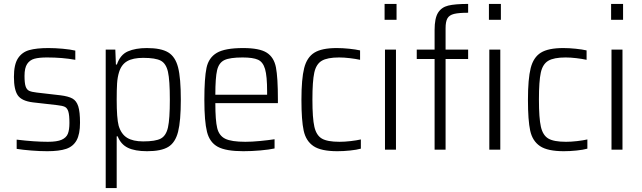

<svg xmlns="http://www.w3.org/2000/svg" viewBox="-20 -763 3275 979"><path d="M65 -4V-51Q156 -40 224 -40Q271 -40 294.5 -50.5Q318 -61 326 -81Q334 -101 334 -136Q334 -176 328.5 -194Q323 -212 311 -218Q299 -224 271 -227L148 -241Q91 -248 71 -276.5Q51 -305 51 -371Q51 -434 71.5 -465.5Q92 -497 129 -507.5Q166 -518 227 -518Q261 -518 299.5 -514.5Q338 -511 364 -505V-458Q298 -470 220 -470Q179 -470 155.5 -463.5Q132 -457 118.5 -437Q105 -417 105 -376Q105 -340 110.5 -323Q116 -306 128.5 -300Q141 -294 168 -291L289 -277Q329 -272 349.5 -260.5Q370 -249 379 -221Q388 -193 388 -137Q388 -79 370.5 -47.5Q353 -16 317.5 -4Q282 8 221 8Q183 8 139 4.5Q95 1 65 -4Z M568 -510 571 -434H576Q593 -484 632 -501Q671 -518 729 -518Q801 -518 837.5 -496Q874 -474 888 -419.5Q902 -365 902 -255Q902 -146 888 -91Q874 -36 838 -14Q802 8 730 8Q668 8 632 -9.5Q596 -27 580 -68H575V196H519V-510ZM846 -255Q846 -354 836.5 -396.5Q827 -439 800 -453.5Q773 -468 710 -468Q658 -468 628.5 -451Q599 -434 587 -395Q579 -369 577 -337.5Q575 -306 575 -255Q575 -160 585 -122Q598 -79 628 -60.5Q658 -42 710 -42Q773 -42 800 -56.5Q827 -71 836.5 -113.5Q846 -156 846 -255Z M1397 -237H1078Q1078 -149 1087.5 -110Q1097 -71 1128.5 -55.5Q1160 -40 1231 -40Q1264 -40 1305.5 -44Q1347 -48 1380 -53V-6Q1353 0 1308 4Q1263 8 1221 8Q1132 8 1090.5 -14.5Q1049 -37 1035.5 -90.5Q1022 -144 1022 -254Q1022 -365 1033 -417Q1044 -469 1085.5 -493.5Q1127 -518 1220 -518Q1303 -518 1340 -494.5Q1377 -471 1387 -419.5Q1397 -368 1397 -256ZM1078 -280H1342V-296Q1342 -375 1331.5 -411Q1321 -447 1295.5 -458.5Q1270 -470 1217 -470Q1152 -470 1124 -456.5Q1096 -443 1087 -405Q1078 -367 1078 -280Z M1517 -254Q1517 -361 1531 -416Q1545 -471 1583 -494.5Q1621 -518 1697 -518Q1727 -518 1760.5 -514.5Q1794 -511 1816 -506V-458Q1793 -463 1763.5 -466.5Q1734 -470 1709 -470Q1649 -470 1620.5 -453Q1592 -436 1582.5 -392.5Q1573 -349 1573 -256Q1573 -160 1583 -116.5Q1593 -73 1621 -56.5Q1649 -40 1711 -40Q1737 -40 1767.5 -43.5Q1798 -47 1820 -52V-5Q1799 1 1765 4.5Q1731 8 1700 8Q1617 8 1578.5 -18Q1540 -44 1528.5 -96.5Q1517 -149 1517 -254Z M1941 -743H2002V-662H1941ZM1943 -510H1999V0H1943Z M2105 -462V-510H2196V-610Q2196 -670 2213.5 -698Q2231 -726 2265.5 -734.5Q2300 -743 2367 -743V-698Q2319 -698 2295 -692Q2271 -686 2261.5 -669.5Q2252 -653 2252 -619V-510H2367V-462H2252V0H2196V-462ZM2473 -743H2534V-662H2473ZM2475 -510H2531V0H2475Z M2672 -254Q2672 -361 2686 -416Q2700 -471 2738 -494.5Q2776 -518 2852 -518Q2882 -518 2915.5 -514.5Q2949 -511 2971 -506V-458Q2948 -463 2918.5 -466.5Q2889 -470 2864 -470Q2804 -470 2775.5 -453Q2747 -436 2737.5 -392.5Q2728 -349 2728 -256Q2728 -160 2738 -116.5Q2748 -73 2776 -56.5Q2804 -40 2866 -40Q2892 -40 2922.5 -43.5Q2953 -47 2975 -52V-5Q2954 1 2920 4.5Q2886 8 2855 8Q2772 8 2733.5 -18Q2695 -44 2683.5 -96.5Q2672 -149 2672 -254Z M3096 -743H3157V-662H3096ZM3098 -510H3154V0H3098Z"/></svg>

Font: Saira SemiCondensed Light
Style: Regular
Weight: 300
Width: 4
Designer: Hector Gatti with collaboration of the Omnibus-Type team
Foundry: Omnibus-Type
Version: Version 0.072; ttfautohint (v1.8)